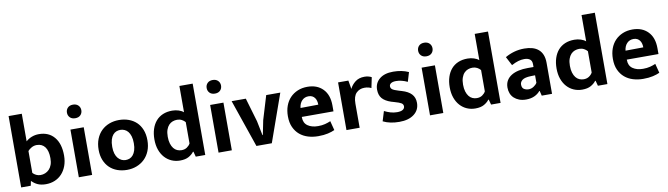

<svg xmlns="http://www.w3.org/2000/svg" viewBox="-37 -1298 6583 1892"><g transform="rotate(-10 3254.5 -352.0)"><path d="M533 -237Q533 -180 516 -134Q499 -88 469 -55.5Q439 -23 398 -6Q357 11 309 11Q262 11 229 -3.5Q196 -18 171 -44H167L158 0H62V-714H194V-438Q219 -461 252.5 -474Q286 -487 324 -487Q422 -487 477.5 -421Q533 -355 533 -237ZM396 -234Q396 -308 367 -346.5Q338 -385 285 -385Q257 -385 233 -371.5Q209 -358 195 -341V-122Q208 -107 228.5 -97Q249 -87 272 -87Q296 -87 318.5 -96Q341 -105 358.5 -123Q376 -141 386 -168.5Q396 -196 396 -234Z M639 0V-477H772V0ZM706 -579Q672 -579 653 -598.5Q634 -618 634 -647Q634 -676 653 -695.5Q672 -715 706 -715Q739 -715 758.5 -695.5Q778 -676 778 -647Q778 -618 759 -598.5Q740 -579 706 -579Z M1368 -242Q1368 -183 1349 -136Q1330 -89 1296.5 -56.5Q1263 -24 1218 -6.5Q1173 11 1121 11Q1069 11 1024.5 -5Q980 -21 947.5 -52Q915 -83 896.5 -128.5Q878 -174 878 -232Q878 -293 897 -340.5Q916 -388 949.5 -420.5Q983 -453 1028 -470Q1073 -487 1125 -487Q1177 -487 1221.5 -471Q1266 -455 1298.5 -424.5Q1331 -394 1349.5 -348Q1368 -302 1368 -242ZM1231 -237Q1231 -278 1222 -307Q1213 -336 1198 -354Q1183 -372 1163 -380.5Q1143 -389 1122 -389Q1101 -389 1082 -381.5Q1063 -374 1048 -356.5Q1033 -339 1024 -310Q1015 -281 1015 -237Q1015 -198 1024 -169.5Q1033 -141 1048.5 -123Q1064 -105 1083.5 -96Q1103 -87 1124 -87Q1145 -87 1164 -94.5Q1183 -102 1198 -120Q1213 -138 1222 -166.5Q1231 -195 1231 -237Z M1771 -714H1904V0H1809L1795 -52H1790Q1772 -27 1738.5 -8Q1705 11 1651 11Q1606 11 1567 -6Q1528 -23 1499 -55Q1470 -87 1453.5 -133Q1437 -179 1437 -238Q1437 -295 1452 -341Q1467 -387 1495 -419.5Q1523 -452 1564 -469.5Q1605 -487 1658 -487Q1692 -487 1722.5 -477Q1753 -467 1771 -451ZM1771 -352Q1758 -368 1737 -379Q1716 -390 1691 -390Q1667 -390 1645.5 -382Q1624 -374 1607.5 -356.5Q1591 -339 1581 -310.5Q1571 -282 1571 -241Q1571 -201 1580 -172Q1589 -143 1604 -124Q1619 -105 1639.5 -96Q1660 -87 1683 -87Q1715 -87 1737.5 -102.5Q1760 -118 1771 -139Z M2037 0V-477H2170V0ZM2104 -579Q2070 -579 2051 -598.5Q2032 -618 2032 -647Q2032 -676 2051 -695.5Q2070 -715 2104 -715Q2137 -715 2156.5 -695.5Q2176 -676 2176 -647Q2176 -618 2157 -598.5Q2138 -579 2104 -579Z M2598 -477H2739L2570 0H2416L2252 -477H2394L2464 -239L2493 -95H2497L2526 -239Z M3223 -204H2906V-200Q2906 -143 2946 -115Q2986 -87 3049 -87Q3089 -87 3119.5 -95Q3150 -103 3175 -114L3199 -21Q3172 -8 3131 1.5Q3090 11 3034 11Q2980 11 2932.5 -3.5Q2885 -18 2849.5 -48Q2814 -78 2793 -124Q2772 -170 2772 -234Q2772 -291 2789 -337.5Q2806 -384 2837.5 -417Q2869 -450 2913 -468.5Q2957 -487 3011 -487Q3108 -487 3165.5 -428Q3223 -369 3223 -263ZM3087 -295Q3087 -314 3082.5 -332Q3078 -350 3068 -363.5Q3058 -377 3043 -385Q3028 -393 3006 -393Q2966 -393 2940 -366Q2914 -339 2909 -293Z M3317 0V-477H3420L3435 -391Q3452 -429 3489 -458Q3526 -487 3582 -487Q3605 -487 3623 -482Q3641 -477 3653 -470L3631 -365Q3620 -371 3603 -375.5Q3586 -380 3563 -380Q3514 -380 3481.5 -347.5Q3449 -315 3449 -241V0Z M3995 -363Q3936 -391 3881 -391Q3849 -391 3831.5 -380Q3814 -369 3814 -350Q3814 -331 3829.5 -319Q3845 -307 3892 -293L3922 -284Q3984 -266 4016 -232Q4048 -198 4048 -144Q4048 -73 3993.5 -31Q3939 11 3846 11Q3751 11 3683 -23L3713 -121Q3742 -106 3774 -96.5Q3806 -87 3839 -87Q3879 -87 3897.5 -99.5Q3916 -112 3916 -132Q3916 -153 3898 -164.5Q3880 -176 3830 -190L3799 -199Q3739 -219 3711 -252Q3683 -285 3683 -340Q3683 -405 3732 -446Q3781 -487 3869 -487Q3956 -487 4023 -456Z M4153 0V-477H4286V0ZM4220 -579Q4186 -579 4167 -598.5Q4148 -618 4148 -647Q4148 -676 4167 -695.5Q4186 -715 4220 -715Q4253 -715 4272.5 -695.5Q4292 -676 4292 -647Q4292 -618 4273 -598.5Q4254 -579 4220 -579Z M4726 -714H4859V0H4764L4750 -52H4745Q4727 -27 4693.5 -8Q4660 11 4606 11Q4561 11 4522 -6Q4483 -23 4454 -55Q4425 -87 4408.5 -133Q4392 -179 4392 -238Q4392 -295 4407 -341Q4422 -387 4450 -419.5Q4478 -452 4519 -469.5Q4560 -487 4613 -487Q4647 -487 4677.5 -477Q4708 -467 4726 -451ZM4726 -352Q4713 -368 4692 -379Q4671 -390 4646 -390Q4622 -390 4600.5 -382Q4579 -374 4562.5 -356.5Q4546 -339 4536 -310.5Q4526 -282 4526 -241Q4526 -201 4535 -172Q4544 -143 4559 -124Q4574 -105 4594.5 -96Q4615 -87 4638 -87Q4670 -87 4692.5 -102.5Q4715 -118 4726 -139Z M4989 -435Q5032 -460 5080 -473.5Q5128 -487 5182 -487Q5225 -487 5260.5 -477Q5296 -467 5321.5 -445.5Q5347 -424 5360.5 -390.5Q5374 -357 5374 -310V0H5271L5259 -49H5255Q5232 -21 5196.5 -5Q5161 11 5114 11Q5075 11 5045 -0.5Q5015 -12 4994 -31.5Q4973 -51 4962.5 -78Q4952 -105 4952 -136Q4952 -177 4969.5 -206.5Q4987 -236 5018 -255Q5049 -274 5090.5 -283Q5132 -292 5180 -292H5240V-321Q5240 -354 5219.5 -369.5Q5199 -385 5162 -385Q5133 -385 5102.5 -376Q5072 -367 5035 -347ZM5241 -209 5198 -208Q5137 -206 5113 -187.5Q5089 -169 5089 -143Q5089 -109 5109.5 -96.5Q5130 -84 5156 -84Q5182 -84 5205.5 -99Q5229 -114 5241 -134Z M5795 -714H5928V0H5833L5819 -52H5814Q5796 -27 5762.5 -8Q5729 11 5675 11Q5630 11 5591 -6Q5552 -23 5523 -55Q5494 -87 5477.5 -133Q5461 -179 5461 -238Q5461 -295 5476 -341Q5491 -387 5519 -419.5Q5547 -452 5588 -469.5Q5629 -487 5682 -487Q5716 -487 5746.5 -477Q5777 -467 5795 -451ZM5795 -352Q5782 -368 5761 -379Q5740 -390 5715 -390Q5691 -390 5669.5 -382Q5648 -374 5631.5 -356.5Q5615 -339 5605 -310.5Q5595 -282 5595 -241Q5595 -201 5604 -172Q5613 -143 5628 -124Q5643 -105 5663.5 -96Q5684 -87 5707 -87Q5739 -87 5761.5 -102.5Q5784 -118 5795 -139Z M6475 -204H6158V-200Q6158 -143 6198 -115Q6238 -87 6301 -87Q6341 -87 6371.5 -95Q6402 -103 6427 -114L6451 -21Q6424 -8 6383 1.5Q6342 11 6286 11Q6232 11 6184.5 -3.5Q6137 -18 6101.5 -48Q6066 -78 6045 -124Q6024 -170 6024 -234Q6024 -291 6041 -337.5Q6058 -384 6089.5 -417Q6121 -450 6165 -468.5Q6209 -487 6263 -487Q6360 -487 6417.5 -428Q6475 -369 6475 -263ZM6339 -295Q6339 -314 6334.5 -332Q6330 -350 6320 -363.5Q6310 -377 6295 -385Q6280 -393 6258 -393Q6218 -393 6192 -366Q6166 -339 6161 -293Z"/></g></svg>

Font: Ek Mukta
Style: Bold
Weight: 700
Designer: Girish Dalvi and Yashodeep Gholap
Foundry: Ek Type
Version: Version 2.538;PS 1.002;hotconv 16.6.51;makeotf.lib2.5.65220;